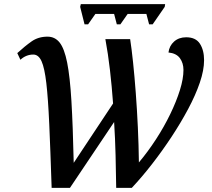

<svg xmlns="http://www.w3.org/2000/svg" viewBox="-20 -902 1019 922"><path d="M386 -785 365 -869 368 -882H773L771 -869L713 -785H696L683 -835H593L558 -785H541L528 -835H438L403 -785ZM228 0Q222 -183 216.5 -306Q211 -429 202.5 -502.5Q194 -576 179.5 -608Q165 -640 140 -640Q105 -640 78 -615L63 -647Q99 -680 131.5 -703Q164 -726 208 -726Q244 -726 266.5 -697.5Q289 -669 302.5 -601.5Q316 -534 323 -416.5Q330 -299 334 -120L523 -405Q517 -488 508 -566Q499 -644 486 -714H605Q612 -669 619 -602.5Q626 -536 632 -456Q638 -376 642 -290.5Q646 -205 647 -122Q690 -173 729 -233Q768 -293 797.5 -354Q827 -415 844 -469.5Q861 -524 861 -566Q861 -599 844 -622.5Q827 -646 789 -650Q793 -682 816 -702.5Q839 -723 874 -723Q920 -723 940 -692Q960 -661 960 -613Q960 -565 939.5 -505Q919 -445 883.5 -378.5Q848 -312 803.5 -244.5Q759 -177 710 -114Q661 -51 613 0H538Q537 -77 535 -157Q533 -237 528 -316L316 0Z"/></svg>

Font: Noto Serif Medium
Style: Italic
Weight: 500
Italic angle: -12°
Designer: Monotype Design Team
Foundry: Monotype Imaging Inc.
Version: Version 2.014; ttfautohint (v1.8.4.7-5d5b)